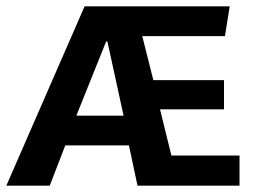

<svg xmlns="http://www.w3.org/2000/svg" viewBox="-33 -586 805 606"><path d="M374 -127H173L124 0H-13L234 -566H692L677 -472H416L451 -333H674V-241H472L508 -95H723V0H401ZM208 -221H357L306 -455H302Z"/></svg>

Font: Qnwhxotralxmqkhsjrfbfhwcoqn
Style: Regular
Weight: 500
Designer: Carrois Corporate & Edenspiekermann
Foundry: Carrois Corporate GbR & Edenspiekermann AG
Version: Version 2.001